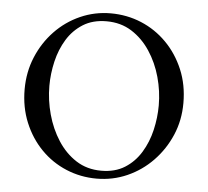

<svg xmlns="http://www.w3.org/2000/svg" viewBox="-49 -703 828 765"><g transform="rotate(5 365.0 -320.5)"><path d="M364 -651Q429 -651 486.5 -627Q544 -603 588 -558.5Q632 -514 657.5 -453.5Q683 -393 683 -320Q683 -251 657.5 -191.5Q632 -132 588 -86.5Q544 -41 486.5 -15.5Q429 10 364 10Q300 10 242.5 -14Q185 -38 141.5 -82.5Q98 -127 73 -187.5Q48 -248 48 -320Q48 -389 73 -449Q98 -509 141.5 -554.5Q185 -600 242.5 -625.5Q300 -651 364 -651ZM350 -618Q295 -618 256 -593.5Q217 -569 192.5 -529Q168 -489 156.5 -440Q145 -391 145 -342Q145 -285 160.5 -228.5Q176 -172 206 -125.5Q236 -79 279.5 -51Q323 -23 380 -23Q435 -23 474 -47.5Q513 -72 538 -113Q563 -154 574.5 -203.5Q586 -253 586 -302Q586 -359 570.5 -415Q555 -471 524.5 -517Q494 -563 450.5 -590.5Q407 -618 350 -618Z"/></g></svg>

Font: Amiri
Style: Regular
Weight: 400
Designer: Khaled Hosny
Version: Version 0.114